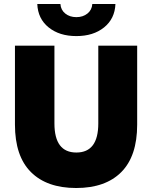

<svg xmlns="http://www.w3.org/2000/svg" viewBox="-20 -929 763 963"><path d="M55 -304V-700H253V-310Q253 -164 363 -164Q473 -164 473 -310V-700H668V-304Q668 -146 588.5 -66Q509 14 362 14Q215 14 135 -66Q55 -146 55 -304ZM167 -909H283Q285 -879 307.5 -861Q330 -843 363 -843Q396 -843 418.5 -861Q441 -879 443 -909H559Q556 -835 502 -791.5Q448 -748 363 -748Q278 -748 224 -791.5Q170 -835 167 -909Z"/></svg>

Font: Chess Sans ExtraBold
Style: Regular
Weight: 800
Designer: Wolf Bōese
Foundry: Wolf Bōese
Version: Version 7.223